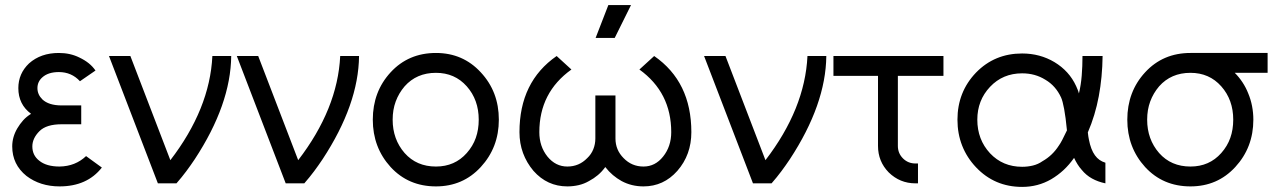

<svg xmlns="http://www.w3.org/2000/svg" viewBox="-20 -720 5007 754"><path d="M299 -306H222Q171 -306 146 -330Q127 -349 127 -374Q127 -399 146 -416Q169 -437 211 -437Q261 -437 294 -401L355 -443Q344 -459 328.5 -471.5Q313 -484 292 -494Q256 -512 211 -512Q140 -512 94 -471Q52 -431 52 -374Q52 -310 102 -273Q84 -262 71 -247.5Q58 -233 48 -216Q28 -182 28 -145Q28 -74 84 -29Q138 12 214 12Q322 12 380 -62L318 -107Q276 -67 214 -66Q162 -66 134 -89Q107 -110 107 -145Q107 -177 135 -205Q162 -232 222 -232H299Z M408 -500 600 0H673Q694 -24 711.5 -47.5Q729 -71 745 -95Q886 -310 888 -500H814Q809 -396 767.5 -293.5Q726 -191 649 -91L492 -500Z M910 -500 1102 0H1175Q1196 -24 1213.5 -47.5Q1231 -71 1247 -95Q1388 -310 1390 -500H1316Q1311 -396 1269.5 -293.5Q1228 -191 1151 -91L994 -500Z M1692 -512Q1584 -512 1514 -436Q1444 -360 1444 -250Q1444 -141 1514 -64Q1584 12 1692 12Q1798 12 1868 -64Q1939 -141 1939 -250Q1939 -360 1868 -436Q1798 -512 1692 -512ZM1692 -434Q1766 -434 1813 -381Q1860 -328 1860 -250Q1860 -211 1848.5 -178.5Q1837 -146 1813 -119Q1766 -66 1692 -66Q1616 -66 1569 -119Q1522 -173 1522 -250Q1522 -289 1534 -321.5Q1546 -354 1569 -381Q1616 -434 1692 -434Z M2166 -500Q2020 -399 2020 -201Q2020 -157 2034 -119Q2048 -81 2075 -49Q2129 12 2208 12Q2231 12 2252.5 7Q2274 2 2293 -9Q2312 -19 2328 -32.5Q2344 -46 2357 -64Q2371 -46 2387 -32.5Q2403 -19 2421 -9Q2460 12 2507 12Q2586 12 2640 -49Q2695 -112 2695 -201Q2695 -399 2549 -500L2491 -447Q2616 -357 2616 -201Q2616 -173 2608 -149Q2600 -125 2584 -105Q2553 -66 2507 -66Q2461 -66 2429 -99Q2397 -131 2397 -176V-345H2318V-176Q2318 -154 2310 -134Q2302 -114 2286 -99Q2254 -66 2208 -66Q2162 -66 2130 -105Q2098 -145 2098 -201Q2098 -357 2224 -447ZM2319 -571H2394L2458 -700H2369Z M2745 -500 2937 0H3010Q3031 -24 3048.5 -47.5Q3066 -71 3082 -95Q3223 -310 3225 -500H3151Q3146 -396 3104.5 -293.5Q3063 -191 2986 -91L2829 -500Z M3253 -500V-422H3428V-147Q3428 -86 3470 -43Q3514 0 3575 0H3585V-78H3575Q3546 -78 3526 -98Q3506 -118 3506 -147V-422H3685V-500Z M3994 -510Q3886 -510 3813 -435Q3740 -359 3740 -250Q3740 -195 3758.5 -148Q3777 -101 3813 -63Q3886 14 3994 14Q4056 14 4108 -16Q4135 -32 4157 -52.5Q4179 -73 4198 -100Q4204 -87 4211.5 -75Q4219 -63 4228 -53Q4245 -32 4268.5 -19Q4292 -6 4321 0V-81Q4308 -85 4298 -92Q4288 -99 4280 -110Q4272 -121 4266 -136.5Q4260 -152 4256 -173Q4255 -177 4254 -184Q4253 -191 4252 -200Q4281 -267 4295 -342Q4309 -417 4310 -500H4231Q4231 -460 4228 -423Q4225 -386 4217 -353Q4215 -361 4212 -368Q4209 -375 4206 -382Q4179 -441 4121 -476Q4064 -510 3994 -510ZM3994 -432Q4045 -432 4085 -407Q4126 -383 4147 -337Q4153 -324 4159 -292Q4165 -260 4170 -208Q4160 -187 4152 -171.5Q4144 -156 4138 -148Q4113 -109 4074 -87Q4057 -75 4036.5 -70Q4016 -65 3994 -65Q3918 -65 3868 -118Q3818 -172 3818 -250Q3818 -326 3868 -379Q3918 -432 3994 -432Z M4655 -512Q4547 -512 4477 -436Q4407 -360 4407 -250Q4407 -141 4477 -64Q4547 12 4655 12Q4761 12 4831 -64Q4902 -141 4902 -250Q4902 -277 4897 -303Q4892 -329 4882 -353Q4873 -376 4859.5 -396.5Q4846 -417 4829 -434H4958V-512ZM4655 -434Q4729 -434 4776 -381Q4823 -328 4823 -250Q4823 -211 4811.5 -178.5Q4800 -146 4776 -119Q4729 -66 4655 -66Q4579 -66 4532 -119Q4485 -173 4485 -250Q4485 -289 4497 -321.5Q4509 -354 4532 -381Q4579 -434 4655 -434Z"/></svg>

Font: Unageo
Style: Regular
Weight: 400
Designer: Richard Sepsi
Foundry: Richard Sepsi
Version: Version 2.000